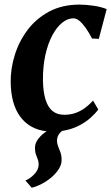

<svg xmlns="http://www.w3.org/2000/svg" viewBox="-20 -576 494 854"><path d="M93 226.5Q113 219.5 132.5 199Q152 178.5 152 155.5Q152 143 148 132.8Q144 122.5 139.8 110.8Q135.5 99 135.5 81.5Q135.5 60 151 40.5Q166.5 21 187.5 8Q112 -0.5 70.2 -56.8Q28.5 -113 27.5 -211.5Q27 -271.5 46 -332.2Q65 -393 103.2 -443.5Q141.5 -494 199.2 -524.8Q257 -555.5 333.5 -555.5Q362 -555.5 396.2 -550.5Q430.5 -545.5 454.5 -535.5L419.5 -403Q412 -403.5 404.5 -404Q397 -404.5 389.5 -404.5Q377.5 -428 363.5 -448.5Q349.5 -469 335 -481.8Q320.5 -494.5 306.5 -494.5Q280.5 -494.5 256 -474.5Q231.5 -454.5 212 -417.5Q192.5 -380.5 181.5 -330Q170.5 -279.5 171 -219Q172 -165.5 183 -131.5Q194 -97.5 214.5 -81.5Q235 -65.5 265.5 -65.5Q294.5 -65.5 317.8 -74.2Q341 -83 359.8 -97.2Q378.5 -111.5 394 -128.5L417 -89Q404.5 -71.5 382.5 -51.8Q360.5 -32 328.8 -16Q297 0 256 6.5Q245 15 239.2 26Q233.5 37 233.5 51Q233.5 63 238.5 75Q243.5 87 248.8 101.5Q254 116 254 136Q254 156 241.5 175.8Q229 195.5 208.8 212.8Q188.5 230 165.5 242Q142.5 254 121 259Z"/></svg>

Font: Merriweather 48pt
Style: Bold Italic
Weight: 700
Italic angle: -7.8°
Version: Version 2.101